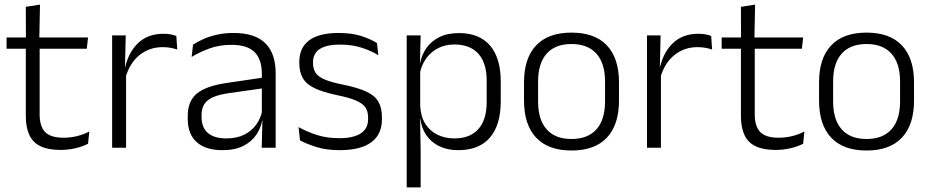

<svg xmlns="http://www.w3.org/2000/svg" viewBox="-20 -641 4036 833"><path d="M242.5 9.5Q189 9.5 155.8 -6.5Q122.5 -22.5 107.2 -55.5Q92 -88.5 92 -137.5V-455.5H152V-144.5Q152 -93 175.8 -68.2Q199.5 -43.5 256 -43.5Q286 -43.5 314.2 -50.5Q342.5 -57.5 367.5 -70.5L362 -17.5Q338.5 -5 307 2.2Q275.5 9.5 242.5 9.5ZM8.5 -429.5V-478.5H362L356.5 -429.5ZM92.5 -471.5 92 -611.5 153.5 -621 150.5 -471.5Z M523.5 -301.5 508 -348 523 -350Q539 -417 581 -455.8Q623 -494.5 689.5 -494.5Q707 -494.5 721 -491.8Q735 -489 745 -485L749 -426Q736.5 -430.5 720.5 -433.5Q704.5 -436.5 685.5 -436.5Q628.5 -436.5 585.5 -402.2Q542.5 -368 523.5 -301.5ZM466.5 0V-487.5H525.5L522 -341L527 -336V0Z M1115.5 0 1118.5 -121.5 1116 -131V-288.5V-321Q1116 -384 1084.2 -415.2Q1052.5 -446.5 984.5 -446.5Q931.5 -446.5 888 -430.5Q844.5 -414.5 811.5 -394L817.5 -447.5Q835.5 -459 861 -470.8Q886.5 -482.5 919.8 -490.2Q953 -498 993 -498Q1042 -498 1076.8 -486Q1111.5 -474 1133.5 -451Q1155.5 -428 1165.8 -395.5Q1176 -363 1176 -322.5V0ZM944.5 10.5Q872 10.5 833.2 -24.5Q794.5 -59.5 794.5 -125V-138Q794.5 -202.5 834.2 -235.2Q874 -268 963 -281L1126 -305L1129 -259L970.5 -236.5Q908.5 -227.5 881.5 -205.8Q854.5 -184 854.5 -141.5V-132.5Q854.5 -87.5 882 -64Q909.5 -40.5 962.5 -40.5Q1008 -40.5 1040.2 -57Q1072.5 -73.5 1092.2 -101.2Q1112 -129 1118.5 -163.5L1130.5 -120.5H1118Q1112 -86 1091.8 -56Q1071.5 -26 1035.2 -7.8Q999 10.5 944.5 10.5Z M1455 10.5Q1396 10.5 1353 -3Q1310 -16.5 1281.5 -32L1275.5 -89.5Q1311.5 -69.5 1354.5 -55.5Q1397.5 -41.5 1452.5 -41.5Q1513 -41.5 1545 -62.2Q1577 -83 1577 -124V-131Q1577 -157.5 1565.5 -174.8Q1554 -192 1524.5 -204.8Q1495 -217.5 1441 -228.5Q1379.5 -241.5 1344 -258.8Q1308.5 -276 1293.5 -302.5Q1278.5 -329 1278.5 -368V-373Q1278.5 -433.5 1321.2 -465.8Q1364 -498 1449.5 -498Q1506.5 -498 1548 -484.5Q1589.5 -471 1615.5 -454L1621.5 -401.5Q1589.5 -421 1548.5 -434.2Q1507.5 -447.5 1454.5 -447.5Q1414 -447.5 1388.2 -438.5Q1362.5 -429.5 1350.2 -412.5Q1338 -395.5 1338 -372.5V-368Q1338 -342 1349.5 -324.8Q1361 -307.5 1390 -295.5Q1419 -283.5 1470 -273.5Q1533 -260.5 1569.5 -243.5Q1606 -226.5 1621.5 -200Q1637 -173.5 1637 -132.5V-123.5Q1637 -57.5 1590.5 -23.5Q1544 10.5 1455 10.5Z M1968 10.5Q1921.5 10.5 1886.2 -6.5Q1851 -23.5 1829.8 -54.2Q1808.5 -85 1803.5 -126.5H1783.5L1803 -183Q1805 -136 1825 -104.2Q1845 -72.5 1878 -56.5Q1911 -40.5 1951.5 -40.5Q2019 -40.5 2055.2 -80.8Q2091.5 -121 2091.5 -198V-291Q2091.5 -367.5 2055.5 -407.8Q2019.5 -448 1951 -448Q1911.5 -448 1880.2 -431.8Q1849 -415.5 1828.8 -387.2Q1808.5 -359 1801.5 -322L1785 -366.5H1802.5Q1809.5 -403 1830 -432.5Q1850.5 -462 1885.8 -479.8Q1921 -497.5 1971 -497.5Q2059.5 -497.5 2106 -443.5Q2152.5 -389.5 2152.5 -286.5V-202Q2152.5 -98.5 2105.5 -44Q2058.5 10.5 1968 10.5ZM1744.5 172V-487.5H1805L1802 -366L1803 -346V-139.5L1802.5 -125.5L1805 9V172Z M2459.5 12Q2358.5 12 2306 -43.8Q2253.5 -99.5 2253.5 -204.5V-284Q2253.5 -388.5 2306 -444Q2358.5 -499.5 2459.5 -499.5Q2560.5 -499.5 2613 -444Q2665.5 -388.5 2665.5 -284V-204.5Q2665.5 -99.5 2613 -43.8Q2560.5 12 2459.5 12ZM2459.5 -38Q2530.5 -38 2567.8 -80Q2605 -122 2605 -201V-287.5Q2605 -366 2567.8 -408Q2530.5 -450 2459.5 -450Q2388.5 -450 2351.5 -408Q2314.5 -366 2314.5 -287.5V-201Q2314.5 -122 2351.5 -80Q2388.5 -38 2459.5 -38Z M2844 -301.5 2828.5 -348 2843.5 -350Q2859.5 -417 2901.5 -455.8Q2943.5 -494.5 3010 -494.5Q3027.5 -494.5 3041.5 -491.8Q3055.5 -489 3065.5 -485L3069.5 -426Q3057 -430.5 3041 -433.5Q3025 -436.5 3006 -436.5Q2949 -436.5 2906 -402.2Q2863 -368 2844 -301.5ZM2787 0V-487.5H2846L2842.5 -341L2847.5 -336V0Z M3345 9.5Q3291.5 9.5 3258.2 -6.5Q3225 -22.5 3209.8 -55.5Q3194.5 -88.5 3194.5 -137.5V-455.5H3254.5V-144.5Q3254.5 -93 3278.2 -68.2Q3302 -43.5 3358.5 -43.5Q3388.5 -43.5 3416.8 -50.5Q3445 -57.5 3470 -70.5L3464.5 -17.5Q3441 -5 3409.5 2.2Q3378 9.5 3345 9.5ZM3111 -429.5V-478.5H3464.5L3459 -429.5ZM3195 -471.5 3194.5 -611.5 3256 -621 3253 -471.5Z M3739.5 12Q3638.5 12 3586 -43.8Q3533.5 -99.5 3533.5 -204.5V-284Q3533.5 -388.5 3586 -444Q3638.5 -499.5 3739.5 -499.5Q3840.5 -499.5 3893 -444Q3945.5 -388.5 3945.5 -284V-204.5Q3945.5 -99.5 3893 -43.8Q3840.5 12 3739.5 12ZM3739.5 -38Q3810.5 -38 3847.8 -80Q3885 -122 3885 -201V-287.5Q3885 -366 3847.8 -408Q3810.5 -450 3739.5 -450Q3668.5 -450 3631.5 -408Q3594.5 -366 3594.5 -287.5V-201Q3594.5 -122 3631.5 -80Q3668.5 -38 3739.5 -38Z"/></svg>

Font: Anek Tamil Medium Light
Style: Regular
Weight: 300
Version: Version 1.003